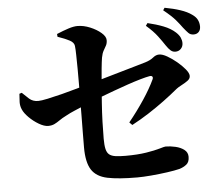

<svg xmlns="http://www.w3.org/2000/svg" viewBox="-56 -886 1112 962"><g transform="rotate(-5 500.0 -404.5)"><path d="M841 -598Q828 -598 817.5 -607Q807 -616 795 -634Q782 -654 761.5 -681.5Q741 -709 705 -740L714 -753Q757 -743 793 -729Q829 -715 853 -693Q868 -679 874 -665.5Q880 -652 880 -638Q880 -621 869 -609.5Q858 -598 841 -598ZM596 13Q502 13 446.5 1.5Q391 -10 367 -47.5Q343 -85 343 -160Q343 -191 343.5 -234Q344 -277 344.5 -323Q345 -369 345 -405Q345 -438 345.5 -477Q346 -516 345.5 -554.5Q345 -593 344.5 -624Q344 -655 342 -671Q340 -688 318.5 -699.5Q297 -711 259 -724L258 -738Q291 -752 317.5 -760.5Q344 -769 363 -769Q394 -769 426.5 -755.5Q459 -742 481 -723Q503 -704 503 -686Q503 -670 497 -659Q491 -648 483.5 -635Q476 -622 472 -600Q469 -582 465.5 -547Q462 -512 458.5 -468Q455 -424 451.5 -375.5Q448 -327 446.5 -280Q445 -233 445 -195Q445 -162 449.5 -143Q454 -124 465 -115Q476 -106 496 -103Q516 -100 547 -100Q608 -100 651.5 -107Q695 -114 720 -121.5Q745 -129 750 -129Q774 -129 800 -123Q826 -117 843.5 -103.5Q861 -90 861 -68Q861 -41 845.5 -29Q830 -17 810 -11Q786 -5 746.5 0.5Q707 6 666 9.5Q625 13 596 13ZM580 -265Q623 -318 658.5 -371.5Q694 -425 715 -470Q719 -479 715 -484Q711 -489 700 -487Q683 -484 653.5 -475.5Q624 -467 589 -455Q554 -443 518.5 -430Q483 -417 451.5 -405Q420 -393 399 -384Q378 -376 355 -366Q332 -356 310.5 -347Q289 -338 269 -327Q247 -316 233 -306Q219 -296 205.5 -289.5Q192 -283 174 -283Q154 -283 127.5 -298.5Q101 -314 79 -336Q57 -358 49 -377Q41 -395 41.5 -414.5Q42 -434 44 -456L56 -460Q72 -444 90 -428Q108 -412 135 -412Q150 -412 183 -419Q216 -426 255.5 -436Q295 -446 331 -456.5Q367 -467 390 -473Q420 -481 461 -493Q502 -505 546 -517.5Q590 -530 627.5 -541Q665 -552 686 -558Q712 -566 727 -578.5Q742 -591 758 -591Q775 -591 798.5 -577.5Q822 -564 845.5 -544.5Q869 -525 885.5 -505Q902 -485 902 -471Q902 -457 888 -447Q874 -437 857.5 -428.5Q841 -420 832 -413Q797 -384 759 -356Q721 -328 680 -301.5Q639 -275 594 -251ZM940 -676Q924 -676 914 -686Q904 -696 889 -715Q877 -732 858 -754.5Q839 -777 798 -810L806 -822Q850 -814 884.5 -802.5Q919 -791 941 -775Q960 -762 967.5 -746.5Q975 -731 975 -713Q975 -696 965.5 -686Q956 -676 940 -676Z"/></g></svg>

Font: Noto Serif SC ExtraLight ExtraBold
Style: Regular
Weight: 800
Version: Version 2.002-H1;hotconv 1.1.0;makeotfexe 2.6.0